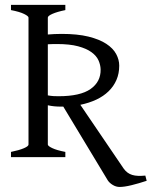

<svg xmlns="http://www.w3.org/2000/svg" viewBox="-20 -635 613 776"><path d="M210.9 -457Q201.2 -457 192.1 -456.8Q183.1 -456.5 173.3 -456.1V-249.5Q186.5 -247.1 196.3 -246.6Q206.1 -246.1 216.8 -246.1Q304.7 -246.1 346.2 -275.4Q387.7 -304.7 386.7 -354.5Q386.2 -373 377.9 -391.4Q369.6 -409.7 349.4 -424.3Q329.1 -439 295.4 -448Q261.7 -457 210.9 -457ZM572.8 95.7Q540.5 106.4 511.5 113.5Q482.4 120.6 463.4 120.6Q449.2 120.6 435.8 112.5Q422.4 104.5 415.5 93.8L235.8 -204.1H225.1Q212.4 -204.1 199.7 -205.3Q187 -206.5 173.3 -209.5V-50.8Q173.3 -44.9 191.2 -36.4Q209 -27.8 244.1 -21V0H24.4V-21Q57.6 -27.8 76.4 -35.9Q95.2 -43.9 95.2 -50.8V-564Q95.2 -569.8 77.4 -578.6Q59.6 -587.4 24.4 -594.2V-615.2H244.1V-594.2Q210.9 -587.4 192.1 -579.1Q173.3 -570.8 173.3 -564V-495.6Q186 -496.6 200 -497.3Q213.9 -498 229 -498Q293 -498 337.4 -487.1Q381.8 -476.1 409.4 -458Q437 -439.9 449.5 -416.7Q461.9 -393.6 461.9 -369.6Q461.9 -337.9 450.7 -312Q439.5 -286.1 418.9 -266.1Q398.4 -246.1 369.4 -232.4Q340.3 -218.8 304.7 -211.4L479.5 45.9Q486.8 56.2 495.4 62.5Q503.9 68.8 514.4 72Q524.9 75.2 537.8 75.7Q550.8 76.2 567.4 74.7Z"/></svg>

Font: Akkhara
Style: Regular
Weight: 400
Designer: J. Victor Gaultney
Version: Version 1.00 June 13, 2006, initial release